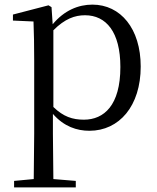

<svg xmlns="http://www.w3.org/2000/svg" viewBox="-20 -551 678 831"><path d="M367 15C496 15 589 -92 589 -263C589 -427 502 -531 380 -531C319 -531 258 -506 208 -446L203 -520L190 -528L36 -488V-462L125 -458C127 -408 128 -355 128 -287V27L126 224L41 232V260H308V232L211 224L209 27V-58C257 -3 313 15 367 15ZM211 -420C261 -470 304 -485 348 -485C439 -485 501 -413 501 -261C501 -95 430 -33 343 -33C294 -33 254 -46 211 -88Z"/></svg>

Font: Harano Aji Mincho TW
Style: Regular
Weight: 400
Foundry: Masamichi Hosoda
Version: HaranoAjiMinchoTW-Regular version 20230610;ttx 4.39.4